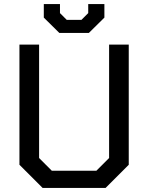

<svg xmlns="http://www.w3.org/2000/svg" viewBox="-20 -918 724 938"><path d="M75 -113V-700H171V-146L233 -84H451L513 -146V-700H609V-113L496 0H188ZM194 -832V-898H273V-854L306 -821H378L411 -854V-898H490V-832L414 -757H270Z"/></svg>

Font: Chakra Petch Medium
Style: Regular
Weight: 500
Designer: Katatrad Aksorn Co.,Ltd.
Foundry: Cadson Demak Co.,Ltd.
Version: Version 1.000; ttfautohint (v1.6)